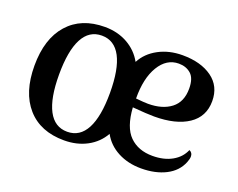

<svg xmlns="http://www.w3.org/2000/svg" viewBox="-91 -686 1062 858"><g transform="rotate(20 439.5 -256.5)"><path d="M39 -256Q39 -384 102 -455Q165 -526 277 -526Q337 -526 384.5 -499.5Q432 -473 458 -426Q482 -472 532 -499Q582 -526 646 -526Q733 -526 786.5 -487.5Q840 -449 840 -378Q840 -304 781 -264.5Q722 -225 619 -225Q586 -225 516 -231Q522 -138 563 -97.5Q604 -57 672 -57Q726 -57 764.5 -78.5Q803 -100 819 -138Q835 -131 835 -113Q835 -101 828 -84Q809 -37 760 -12Q711 13 643 13Q581 13 532.5 -12.5Q484 -38 459 -84Q433 -38 385.5 -12.5Q338 13 277 13Q164 13 101.5 -58Q39 -129 39 -256ZM398 -256Q398 -369 367.5 -427Q337 -485 277 -485Q217 -485 186.5 -427Q156 -369 156 -256Q156 -144 186.5 -86Q217 -28 277 -28Q337 -28 367.5 -86Q398 -144 398 -256ZM574 -269Q642 -269 683 -300.5Q724 -332 724 -395Q724 -444 701 -464.5Q678 -485 643 -485Q585 -485 550 -427Q515 -369 516 -273Q556 -269 574 -269Z"/></g></svg>

Font: Arima Madurai
Style: Bold
Weight: 700
Designer: Joana Correia and Natanael Gama
Foundry: NDISCOVER
Version: Version 1.019